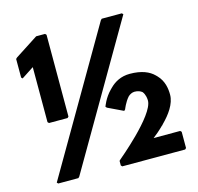

<svg xmlns="http://www.w3.org/2000/svg" viewBox="-118 -957 1124 1089"><g transform="rotate(-15 444.0 -412.5)"><path d="M681 -102C697 -114 720 -133 744 -157L746 -159C746 -159 744 -156 746 -158L753 -166C794 -207 835 -261 835 -316C835 -350 829 -397 793 -434L792 -435L785 -442C758 -469 714 -489 644 -489C592 -489 554 -467 527 -440L525 -438L518 -431C479 -392 463 -344 463 -344L470 -337L560 -294L567 -301C567 -301 581 -339 606 -367C615 -376 630 -384 644 -384C664 -384 678 -378 688 -370C703 -352 705 -326 705 -316C705 -272 645 -201 584 -140C526 -82 468 -34 468 -34L461 -27V0L468 7H837L844 0V-95L837 -102ZM697 -825 690 -832H572L565 -825L85 0L92 7H210L217 0ZM44 -628 51 -621 123 -668V-345L130 -338H239L246 -345V-825L239 -832H187L51 -744L44 -737Z"/></g></svg>

Font: Hussar Woodtype
Style: Blk
Weight: 900
Foundry: Cannot Into Space Fonts
Version: Version 1.07